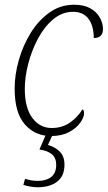

<svg xmlns="http://www.w3.org/2000/svg" viewBox="-20 -566 456 813"><path d="M196 10Q129 10 85.5 -39Q42 -88 42 -191Q42 -249 59.5 -311Q77 -373 110 -426.5Q143 -480 189.5 -513Q236 -546 294 -546Q335 -546 362 -531Q389 -516 402.5 -492Q416 -468 416 -443Q416 -405 377 -405Q377 -456 355 -486Q333 -516 289 -516Q243 -516 205 -484Q167 -452 140.5 -402Q114 -352 99.5 -295.5Q85 -239 85 -190Q85 -109 117 -66.5Q149 -24 199 -24Q244 -24 277 -47.5Q310 -71 329 -103Q336 -100 336 -87Q336 -69 319.5 -46Q303 -23 272 -6.5Q241 10 196 10ZM140 227Q127 227 111 224.5Q95 222 79 217L86 191Q112 200 141 200Q175 200 196.5 183.5Q218 167 218 132Q218 103 200 87.5Q182 72 147 67L180 -9H209L183 48Q213 56 233 76Q253 96 253 131Q253 180 221.5 203.5Q190 227 140 227Z"/></svg>

Font: Noto Serif SemiCondensed ExtraLight
Style: Italic
Weight: 200
Width: 4
Italic angle: -12°
Designer: Monotype Design Team
Foundry: Monotype Imaging Inc.
Version: Version 2.013